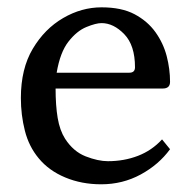

<svg xmlns="http://www.w3.org/2000/svg" viewBox="-20 -485 520 516"><path d="M415.5 -110.4 437 -84Q406.7 -42.5 358.2 -16.1Q309.6 10.3 252 10.3Q199.2 10.3 155.3 -8.1Q111.3 -26.4 84 -59.6Q57.6 -91.3 46.9 -133.5Q36.1 -175.8 36.1 -221.7Q36.1 -300.3 68.1 -354Q100.1 -407.7 149.7 -436.5Q199.2 -465.3 252.9 -465.3Q306.6 -465.3 341.6 -446.8Q376.5 -428.2 397.7 -398.7Q418.9 -369.1 428 -334.2Q437 -299.3 437 -265.1Q437 -247.1 417.5 -247.1H129.4Q129.4 -201.2 135 -168Q140.6 -134.8 154.8 -112.3Q177.2 -77.6 210.4 -64.7Q243.7 -51.8 270 -51.8Q313.5 -51.8 350.8 -66.2Q388.2 -80.6 415.5 -110.4ZM132.3 -289.6H327.6Q342.8 -289.6 342.8 -304.2Q342.8 -363.3 314 -393.1Q285.2 -422.9 252.9 -422.9Q237.8 -422.9 212.2 -412.4Q186.5 -401.9 164.1 -373.3Q141.6 -344.7 132.3 -289.6Z"/></svg>

Font: Kurinto Seri
Style: Regular
Weight: 400
Designer: Kurinto was developed by Clint Goss from a range of fonts that are compatible with the SIL Open Font License Version 1.1
Foundry: Clinton F. Goss
Version: Version 2.196; July 25, 2020